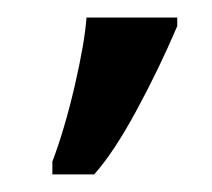

<svg xmlns="http://www.w3.org/2000/svg" viewBox="-20 -734 243 220"><path d="M40 -548.8Q54.2 -586.4 65.7 -636Q77.1 -685.5 79.1 -713.9H183.1V-704.1Q162.1 -654.8 136 -606.7Q109.9 -558.6 87.9 -534.2H40Z"/></svg>

Font: Droid Serif
Style: Regular
Weight: 400
Designer: Monotype Design team
Foundry: Monotype Imaging Inc.
Version: Version 1.03